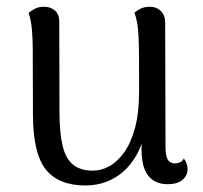

<svg xmlns="http://www.w3.org/2000/svg" viewBox="-20 -541 606 574"><path d="M428.2 -520.8Q447.7 -520.8 460.7 -508.3Q473.8 -495.9 473.8 -472.9L474.8 -103.4Q474.8 -75.4 481.5 -63.9Q488.3 -52.5 502.9 -52.5Q508.5 -52.5 516.5 -55Q524.5 -57.5 529.5 -67.2Q540.8 -52.1 540.8 -36Q540.8 -15.8 525.2 -3Q509.6 9.7 481.5 9.7Q443.1 9.7 423.2 -15.8Q403.2 -41.4 403.2 -92.4V-162.7L418.1 -180.8Q412.2 -120.3 387.8 -77Q363.3 -33.7 324.2 -10.2Q285 13.4 234.8 13.4Q155.4 13.4 117.2 -34Q79 -81.3 78.5 -197.3L77.9 -395.3Q77.9 -422.1 75.5 -451.3Q73.1 -480.5 65.5 -502.6Q73.5 -509.3 84.5 -515Q95.4 -520.8 111.6 -520.8Q131.6 -520.8 144.4 -509.3Q157.2 -497.8 157.2 -476.2L157.8 -206.9Q157.8 -143.6 167.3 -104.7Q176.8 -65.7 198.9 -48.2Q220.9 -30.8 258.2 -30.8Q282.2 -30.8 306.2 -43.7Q330.1 -56.5 350.6 -84.7Q371.1 -112.8 383.5 -158.2Q395.8 -203.5 395.8 -268.5Q395.8 -328.9 395.6 -367.8Q395.4 -406.8 394.2 -431.6Q393 -456.5 390.1 -472.5Q387.2 -488.5 382 -503.1Q387.8 -508.4 399.4 -514.6Q411 -520.8 428.2 -520.8Z"/></svg>

Font: Arima Thin
Style: Regular
Weight: 100
Designer: Joana Correia and Natanael Gama
Foundry: NDISCOVER
Version: Version 1.101;gftools[0.9.23]